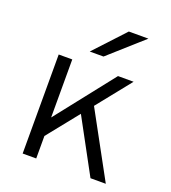

<svg xmlns="http://www.w3.org/2000/svg" viewBox="-134 -832 830 931"><g transform="rotate(20 281.0 -366.0)"><path d="M89.5 0V-511H159.5V-211.5L395.5 -511H476L335.5 -335.5L518.5 0H439.5L289 -277.5L159.5 -116V0ZM226 -576 371 -732H472L297 -576Z"/></g></svg>

Font: Overpass Light
Style: Regular
Weight: 300
Designer: Delve Withrington, Dave Bailey, Thomas Jockin
Foundry: Delve Fonts LLC
Version: Version 4.000; ttfautohint (v1.8.3)